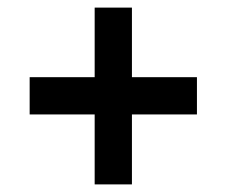

<svg xmlns="http://www.w3.org/2000/svg" viewBox="-20 -565 605 505"><path d="M498 -264V-362H327V-545H229V-362H58V-264H229V-80H327V-264Z"/></svg>

Font: Repo DemiBold
Style: Regular
Weight: 600
Designer: Stefan Peev
Foundry: Context Ltd
Version: Version 1.502